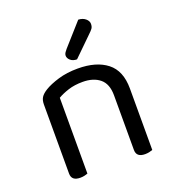

<svg xmlns="http://www.w3.org/2000/svg" viewBox="-127 -786 805 890"><g transform="rotate(-20 275.0 -341.0)"><path d="M395 -301Q395 -357 363.5 -383Q332 -409 279 -409Q239 -409 208 -399Q177 -389 155 -376V-2Q150 0 140 2.5Q130 5 118 5Q75 5 75 -31V-372Q75 -393 83.5 -406.5Q92 -420 113 -433Q139 -449 182 -462Q225 -475 279 -475Q370 -475 422.5 -434Q475 -393 475 -305V-2Q470 0 459.5 2.5Q449 5 438 5Q395 5 395 -31ZM359 -687Q381 -686 394.5 -674.5Q408 -663 408 -649Q408 -635 402 -626.5Q396 -618 382 -605L291 -516Q271 -516 259 -526.5Q247 -537 247 -550Q247 -558 252 -565Q257 -572 262 -578Z"/></g></svg>

Font: Baloo 2
Style: Regular
Weight: 400
Designer: Sarang Kulkarni and Ek Type
Foundry: Ek Type
Version: Version 1.640;hotconv 1.0.111;makeotfexe 2.5.65597; ttfautoh